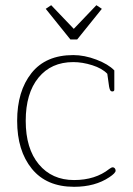

<svg xmlns="http://www.w3.org/2000/svg" viewBox="-20 -709 510 739"><path d="M156 -675 177 -689 264 -598 351 -689 372 -675 277 -557H251ZM46 -244Q46 -358 101 -427.5Q156 -497 262 -497Q305 -497 351 -479.5Q397 -462 420 -438V-364Q420 -357 412 -357Q407 -357 404.5 -361Q402 -365 400 -375L393 -425Q373 -446 335 -458Q297 -470 262 -470Q177 -470 128 -410Q79 -350 79 -244Q79 -137 129.5 -76.5Q180 -16 265 -16Q347 -16 401 -59Q409 -65 414 -65Q419 -65 422 -61Q425 -57 425 -52Q425 -43 401 -27Q346 10 265 10Q159 10 102.5 -59.5Q46 -129 46 -244Z"/></svg>

Font: Maitree ExtraLight
Style: Regular
Weight: 275
Designer: CadsonDemak Team
Foundry: CadsonDemak
Version: Version 1.003